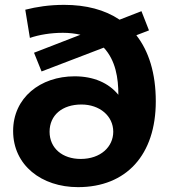

<svg xmlns="http://www.w3.org/2000/svg" viewBox="-20 -759 695 790"><path d="M312 -105C237 -105 184 -149 184 -217C184 -285 236 -329 315 -329C390 -329 446 -282 446 -217C446 -155 394 -105 312 -105ZM562 -713 472 -678C411 -719 334 -739 244 -739C183 -739 131 -731 84 -719L103 -603C141 -616 189 -624 239 -624C265 -624 289 -621 311 -616L120 -542L151 -465L407 -563C456 -510 467 -438 467 -369C427 -418 365 -445 287 -445C146 -445 34 -357 34 -220C34 -79 151 11 301 11C500 11 621 -122 621 -342C621 -458 592 -549 541 -614L593 -634Z"/></svg>

Font: Montserrat-Alt1
Style: Bold
Weight: 700
Designer: Differentunic
Foundry: Differentunic
Version: Version 7.222